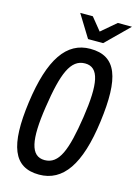

<svg xmlns="http://www.w3.org/2000/svg" viewBox="-148 -1062 835 1179"><g transform="rotate(15 269.5 -472.5)"><path d="M394 -842 539 -985H449L355 -905L290 -985H210L298 -842ZM222 40C374 40 466 -91 503 -372C541 -658 495 -788 328 -788C178 -788 86 -658 47 -372C9 -91 58 40 222 40ZM232 -55C142 -55 122 -156 155 -372C188 -591 228 -693 320 -693C410 -693 428 -591 395 -372C362 -156 324 -55 232 -55Z"/></g></svg>

Font: Smiley Sans Oblique
Style: Regular
Weight: 400
Italic angle: -8°
Designer: oooooohmygosh, Nagisa Chen, Janine Sui, Heda Shi, Jian Li
Foundry: atelierAnchor
Version: Version 2.0.1